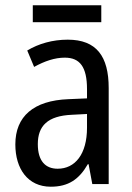

<svg xmlns="http://www.w3.org/2000/svg" viewBox="-20 -696 500 726"><path d="M363 -676H104V-612H363ZM236 -546C179 -546 126 -531 83 -505L109 -443C149 -465 187 -478 225 -478C282 -478 309 -443 309 -359V-324L239 -321C107 -316 38 -256 38 -150C38 -58 85 10 172 10C239 10 279 -18 312 -75H315L329 0H391V-363C391 -483 345 -546 236 -546ZM252 -262 309 -265V-213C309 -113 264 -58 198 -58C152 -58 123 -87 123 -151C123 -220 160 -258 252 -262Z"/></svg>

Font: Noto Sans Lao Condensed
Style: Regular
Weight: 400
Width: 3
Designer: Monotype Design Team
Foundry: Monotype Imaging Inc.
Version: Version 2.004